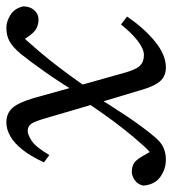

<svg xmlns="http://www.w3.org/2000/svg" viewBox="-12 -539 541 603"><g transform="rotate(-90 258.5 -237.5)"><path d="M348 13Q333 13 320.5 7Q308 1 298 -14.5Q288 -30 279 -59L237 -199V-200L188 -367Q179 -398 171.5 -409.5Q164 -421 148 -421Q138 -421 118.5 -409Q99 -397 73 -353L50 -370Q69 -411 89.5 -437Q110 -463 132 -475.5Q154 -488 175 -488Q204 -488 221 -469Q238 -450 252 -402L289 -269V-268L330 -122Q341 -81 353.5 -68.5Q366 -56 387 -56Q406 -56 431 -75Q456 -94 483 -128L508 -109Q472 -56 430 -21.5Q388 13 348 13ZM-23 -58Q-19 -76 -5.5 -85Q8 -94 20 -94Q36 -94 47 -87.5Q58 -81 71 -58L97 -12L67 -11V-25Q77 -33 85 -40Q93 -47 101 -56Q130 -88 155.5 -120.5Q181 -153 205.5 -188Q230 -223 256 -261L270 -228Q230 -162 195.5 -110.5Q161 -59 129 -21Q113 -2 96 5.5Q79 13 59 13Q29 13 4.5 -4.5Q-20 -22 -23 -58ZM275 -220 260 -252Q299 -317 334 -366.5Q369 -416 391 -443Q413 -469 431 -478.5Q449 -488 473 -488Q493 -488 513.5 -475Q534 -462 540 -435Q540 -414 528 -400.5Q516 -387 499 -387Q484 -387 471 -393.5Q458 -400 444 -421L420 -456H462V-450Q452 -443 442.5 -434Q433 -425 424 -414Q397 -384 371.5 -352Q346 -320 322 -287Q298 -254 275 -220Z"/></g></svg>

Font: Source Serif 4
Style: Italic
Weight: 400
Italic angle: -12°
Designer: Frank Grießhammer
Foundry: Adobe Systems Incorporated
Version: Version 4.004;hotconv 1.0.116;makeotfexe 2.5.65601